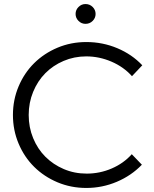

<svg xmlns="http://www.w3.org/2000/svg" viewBox="-20 -919 762 950"><path d="M409 -60Q474 -60 533 -85.5Q592 -111 632 -156L682 -104Q630 -50 558 -19.5Q486 11 407 11Q331 11 264.5 -17Q198 -45 149 -93.5Q100 -142 72 -208.5Q44 -275 44 -350Q44 -425 72 -491.5Q100 -558 149 -606.5Q198 -655 264.5 -683Q331 -711 407 -711Q488 -711 560.5 -680.5Q633 -650 684 -596L633 -542Q592 -588 531.5 -614Q471 -640 407 -640Q347 -640 294.5 -617.5Q242 -595 204 -556.5Q166 -518 144 -464.5Q122 -411 122 -350Q122 -289 144 -235.5Q166 -182 204.5 -143.5Q243 -105 295.5 -82.5Q348 -60 409 -60ZM403 -801Q383 -801 368.5 -815.5Q354 -830 354 -850Q354 -870 368.5 -884.5Q383 -899 403 -899Q424 -899 438.5 -884.5Q453 -870 453 -850Q453 -830 438.5 -815.5Q424 -801 403 -801Z"/></svg>

Font: Red Hat Display
Style: Regular
Weight: 400
Designer: Pentagram / MCKL
Foundry: Pentagram / MCKL
Version: Version 1.003; Red Hat Display